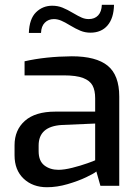

<svg xmlns="http://www.w3.org/2000/svg" viewBox="-20 -779 586 805"><path d="M41 -128V-170Q41 -234 84.5 -272.5Q128 -311 212 -311H379V-367Q379 -400 368 -420.5Q357 -441 328.5 -452Q300 -463 247 -463H83V-522Q171 -542 281 -543Q383 -543 431.5 -503.5Q480 -464 480 -374V0H401L384 -60Q375 -52 341.5 -36Q308 -20 263.5 -7Q219 6 177 6Q117 6 79 -30Q41 -66 41 -128ZM379 -107V-261L239 -255Q142 -249 142 -169V-145Q142 -104 166 -85.5Q190 -67 225 -67Q249 -67 283 -75.5Q317 -84 346.5 -94.5Q376 -105 379 -107ZM199 -755Q222 -755 242 -747Q262 -739 287 -724Q309 -711 323 -705Q337 -699 352 -699Q377 -699 391.5 -714.5Q406 -730 407 -759H458Q457 -703 431 -672.5Q405 -642 359 -642Q337 -642 317.5 -650Q298 -658 273 -673Q252 -686 236.5 -692.5Q221 -699 206 -699Q183 -699 168 -684Q153 -669 152 -641H101Q103 -700 131 -727.5Q159 -755 199 -755Z"/></svg>

Font: Exo Medium
Style: Regular
Weight: 500
Designer: Natanael Gama
Foundry: Natanael Gama
Version: Version 1.500; ttfautohint (v1.6)